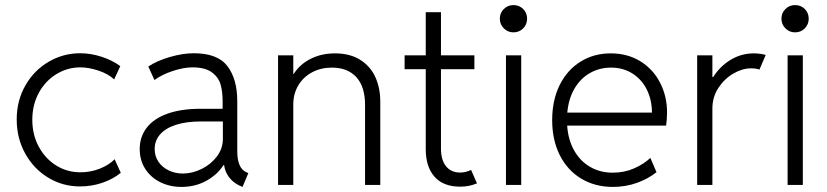

<svg xmlns="http://www.w3.org/2000/svg" viewBox="-20 -735 3287 763"><path d="M46.4 -260.3Q46.4 -335.4 81.1 -395.8Q115.7 -456.1 173.6 -489.7Q231.4 -523.4 298.3 -523.4Q340.8 -523.4 383.5 -509.5Q426.3 -495.6 458 -472.2L433.6 -419.4Q411.1 -440.9 372.3 -454.1Q333.5 -467.3 299.3 -467.3Q248.5 -467.3 204.6 -440.7Q160.6 -414.1 134.5 -366.5Q108.4 -318.8 108.4 -258.8Q108.4 -200.2 133.8 -152.6Q159.2 -105 202.9 -77.6Q246.6 -50.3 299.8 -50.3Q340.3 -50.3 377 -64.9Q413.6 -79.6 435.5 -102.1L460 -48.3Q428.7 -22.9 386.5 -8.5Q344.2 5.9 297.9 5.9Q229 5.9 171.4 -29.1Q113.8 -64 80.1 -125Q46.4 -186 46.4 -260.3Z M535.2 -142.6Q535.2 -191.9 563.5 -228Q591.8 -264.2 646 -283.4Q700.2 -302.7 776.4 -302.7H864.7V-333.5Q864.7 -370.1 856.7 -398.9Q848.6 -427.7 822 -447.5Q795.4 -467.3 744.6 -467.3Q710 -467.3 666.5 -452.9Q623 -438.5 593.8 -417L569.3 -470.7Q604 -493.7 655 -508.5Q706.1 -523.4 750 -523.4Q845.2 -523.4 884 -471.9Q922.9 -420.4 922.9 -333V-134.3Q922.9 -65.9 959.5 -50.3L966.8 -46.9L943.8 7.8L930.7 2Q905.8 -9.8 889.9 -31.2Q874 -52.7 870.6 -79.1H868.2Q844.2 -41 800 -16.6Q755.9 7.8 701.2 7.8Q654.8 7.8 616.9 -11Q579.1 -29.8 557.1 -64Q535.2 -98.1 535.2 -142.6ZM706.5 -45.4Q744.1 -45.4 781 -63.5Q817.9 -81.5 841.8 -113Q865.7 -144.5 865.7 -183.1V-252.4H779.8Q720.7 -252.4 679.2 -239Q637.7 -225.6 616.2 -200.9Q594.7 -176.3 594.7 -142.6Q594.7 -114.3 609.6 -92.3Q624.5 -70.3 650.1 -57.9Q675.8 -45.4 706.5 -45.4Z M1085 -515.1H1145.5V-440.9H1147Q1171.4 -479.5 1214.4 -501.2Q1257.3 -522.9 1311.5 -522.9Q1370.1 -522.9 1410.6 -497.8Q1451.2 -472.7 1471.2 -429.4Q1491.2 -386.2 1491.2 -331.1V0H1430.7V-317.9Q1430.7 -390.6 1396 -428.5Q1361.3 -466.3 1298.8 -466.3Q1255.4 -466.3 1220.5 -447.8Q1185.5 -429.2 1165.5 -395.8Q1145.5 -362.3 1145.5 -319.3V0H1085Z M1671.9 -142.1V-460H1587.9V-515.1H1671.9V-686.5H1732.4V-515.1H1865.2V-460H1732.4V-144.5Q1732.4 -99.6 1752.4 -74.5Q1772.5 -49.3 1809.1 -49.3Q1830.1 -49.3 1852.1 -59.6L1875.5 -6.3Q1844.2 6.8 1809.1 6.8Q1741.7 6.8 1706.8 -32.7Q1671.9 -72.3 1671.9 -142.1Z M1990.7 -515.1H2051.3V0H1990.7ZM1966.3 -660.6Q1966.3 -683.6 1982.2 -699.2Q1998 -714.8 2020.5 -714.8Q2043.5 -714.8 2059.1 -699.2Q2074.7 -683.6 2074.7 -660.6Q2074.7 -638.2 2059.1 -622.3Q2043.5 -606.4 2020.5 -606.4Q1998 -606.4 1982.2 -622.3Q1966.3 -638.2 1966.3 -660.6Z M2174.3 -257.8Q2174.3 -336.9 2204.1 -397Q2233.9 -457 2286.9 -490Q2339.8 -522.9 2407.2 -522.9Q2473.6 -522.9 2524.7 -491.5Q2575.7 -460 2603.3 -406Q2630.9 -352.1 2630.9 -287.6Q2630.9 -274.4 2629.6 -259Q2628.4 -243.7 2627 -235.8H2233.9Q2237.8 -179.2 2261.7 -137Q2285.6 -94.7 2325.2 -71.8Q2364.7 -48.8 2415 -48.8Q2461.4 -48.8 2500 -65.9Q2538.6 -83 2564.5 -107.4L2588.9 -50.8Q2556.2 -24.4 2511.2 -8.3Q2466.3 7.8 2415.5 7.8Q2344.7 7.8 2289.8 -25.1Q2234.9 -58.1 2204.6 -118.4Q2174.3 -178.7 2174.3 -257.8ZM2570.8 -287.6Q2570.8 -337.4 2550.8 -378.2Q2530.8 -418.9 2493.7 -442.6Q2456.5 -466.3 2408.2 -466.3Q2362.3 -466.3 2324.5 -444.8Q2286.6 -423.3 2262.9 -382.8Q2239.3 -342.3 2234.4 -287.6Z M2750.5 -515.1H2811V-428.7H2814Q2841.3 -471.7 2883.5 -497.3Q2925.8 -522.9 2975.6 -522.9Q2988.8 -522.9 3002 -521Q3015.1 -519 3022.9 -516.6L2998 -458.5Q2985.8 -463.4 2963.9 -463.4Q2930.7 -463.4 2895 -443.1Q2859.4 -422.9 2835.2 -386.2Q2811 -349.6 2811 -303.7V0H2750.5Z M3109.9 -515.1H3170.4V0H3109.9ZM3085.4 -660.6Q3085.4 -683.6 3101.3 -699.2Q3117.2 -714.8 3139.6 -714.8Q3162.6 -714.8 3178.2 -699.2Q3193.8 -683.6 3193.8 -660.6Q3193.8 -638.2 3178.2 -622.3Q3162.6 -606.4 3139.6 -606.4Q3117.2 -606.4 3101.3 -622.3Q3085.4 -638.2 3085.4 -660.6Z"/></svg>

Font: Reddit Sans Light
Style: Regular
Weight: 300
Designer: Stephen Hutchings
Foundry: Reddit
Version: Version 1.013